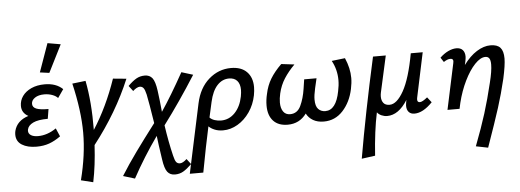

<svg xmlns="http://www.w3.org/2000/svg" viewBox="-59 -885 3650 1347"><g transform="rotate(-5 1766.5 -211.0)"><path d="M394 -380 353 -321Q340 -336 314 -345.5Q288 -355 258 -355Q217 -355 192 -338Q167 -321 167 -296Q167 -272 193 -261Q219 -250 279 -250L268 -182Q200 -182 164.5 -165Q129 -148 123 -119Q122 -116 122 -110Q122 -90 140 -78.5Q158 -67 190 -67Q255 -67 318 -110L343 -52Q303 -23 263 -8.5Q223 6 173 6Q110 6 70.5 -18.5Q31 -43 31 -91Q31 -104 34 -117Q52 -188 134 -214Q88 -239 88 -288Q88 -326 110 -357Q132 -388 172.5 -406.5Q213 -425 267 -425Q347 -425 394 -380ZM241 -511 312 -711 404 -695 307 -502Z M579 30Q571 174 547 289L462 268Q507 92 507 -64Q507 -218 461 -413L555 -424Q585 -273 583 -76Q682 -230 748 -423L842 -414Q746 -184 579 30Z M1213 184 1242 222Q1208 255 1182 270Q1156 285 1123 285Q1089 285 1070 260.5Q1051 236 1042 171Q1025 59 1019 4Q919 145 841 289L759 264Q809 184 867.5 103Q926 22 1009 -87Q986 -234 974 -291Q966 -326 956 -338Q946 -350 930 -350Q920 -350 906.5 -342.5Q893 -335 882 -324L853 -362Q886 -395 912.5 -410Q939 -425 972 -425Q1006 -425 1025 -401Q1044 -377 1053 -311Q1062 -246 1070 -161Q1141 -266 1230 -426L1311 -401Q1197 -221 1080 -65Q1097 52 1121 151Q1129 186 1138.5 198Q1148 210 1165 210Q1185 210 1213 184Z M1729 -278Q1729 -252 1723 -220Q1710 -155 1674.5 -103.5Q1639 -52 1589.5 -23Q1540 6 1487 6Q1454 6 1428 -4.5Q1402 -15 1386 -31Q1357 101 1322 289H1227Q1290 -1 1331 -198Q1354 -305 1422.5 -365Q1491 -425 1579 -425Q1651 -425 1690 -385.5Q1729 -346 1729 -278ZM1636 -266Q1636 -308 1616 -330.5Q1596 -353 1559 -353Q1511 -353 1475.5 -314.5Q1440 -276 1423 -200L1399 -92Q1412 -78 1434 -71Q1456 -64 1478 -64Q1535 -64 1576 -106.5Q1617 -149 1631 -220Q1636 -248 1636 -266Z M2414 -282Q2414 -247 2405 -205Q2386 -114 2331 -54Q2276 6 2196 6Q2152 6 2121 -12Q2090 -30 2074 -61Q2025 6 1942 6Q1876 6 1840.5 -32.5Q1805 -71 1805 -140Q1805 -180 1815 -221Q1827 -280 1855.5 -327Q1884 -374 1933 -422L2025 -411Q1981 -367 1951 -320.5Q1921 -274 1908 -217Q1900 -182 1900 -154Q1900 -114 1916.5 -90Q1933 -66 1965 -66Q2016 -66 2040 -117Q2064 -168 2074 -235L2084 -301H2171L2155 -232Q2144 -183 2144 -154Q2144 -106 2163.5 -86Q2183 -66 2213 -66Q2289 -66 2314 -197Q2323 -238 2323 -275Q2323 -349 2288 -413L2382 -424Q2414 -351 2414 -282Z M2961 -63Q2895 6 2834 6Q2809 6 2794.5 -9.5Q2780 -25 2780 -54Q2780 -63 2784 -85L2786 -95Q2723 6 2642 6Q2622 6 2602.5 -2.5Q2583 -11 2572 -26Q2545 101 2533 276L2438 289Q2492 -25 2579 -418H2669L2612 -161Q2609 -148 2609 -133Q2609 -106 2622.5 -88.5Q2636 -71 2666 -71Q2717 -71 2765 -156.5Q2813 -242 2845 -418H2929L2864 -111Q2861 -99 2861 -90Q2861 -71 2879 -71Q2897 -71 2932 -100Z M3497 -325Q3497 -278 3476 -183Q3451 -78 3421 16.5Q3391 111 3328 289L3243 272Q3292 144 3322 48Q3352 -48 3380 -165Q3400 -245 3400 -291Q3400 -321 3391 -334Q3382 -347 3364 -347Q3329 -347 3289.5 -305.5Q3250 -264 3215.5 -193.5Q3181 -123 3161 -41L3152 0H3067L3136 -323Q3138 -331 3138 -337Q3138 -355 3118 -355Q3097 -355 3071 -337L3050 -369Q3078 -396 3108.5 -410.5Q3139 -425 3166 -425Q3196 -425 3211 -408Q3226 -391 3226 -362Q3226 -352 3222 -330L3216 -303Q3260 -363 3309.5 -394Q3359 -425 3406 -425Q3454 -425 3475.5 -401Q3497 -377 3497 -325Z"/></g></svg>

Font: Ysabeau Semibold
Style: Italic
Weight: 600
Italic angle: -12°
Designer: Christian Thalmann (Catharsis Fonts)
Version: Version 0.003